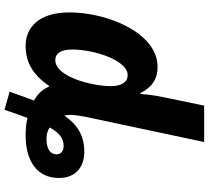

<svg xmlns="http://www.w3.org/2000/svg" viewBox="-56 -744 901 828"><g transform="rotate(90 394.0 -329.5)"><path d="M375 79 453 101C466 64 477 31 488 2C512 8 538 10 563 10C677 10 747 -42 747 -133C748 -194 711 -243 634 -243C563 -243 516 -212 478 -157C476 -165 475 -175 475 -185C475 -201 479 -224 483 -247L592 -760H435L399 -586C391 -550 386 -509 385 -485H381C358 -530 326 -559 268 -559C120 -559 33 -341 33 -179C33 -47 98 10 177 10C251 10 304 -24 350 -91H353C365 -62 386 -41 413 -26C401 5 389 40 375 79ZM239 -118C209 -118 193 -143 193 -191C193 -286 240 -430 303 -430C334 -430 351 -403 351 -358C351 -277 311 -118 239 -118ZM579 -80C560 -80 543 -84 529 -94C553 -136 577 -154 609 -154C630 -154 645 -143 645 -123C645 -95 620 -80 579 -80Z"/></g></svg>

Font: Noto Sans SemiCondensed ExtraBold
Style: Italic
Weight: 800
Width: 4
Italic angle: -12°
Designer: Monotype Design Team
Foundry: Monotype Imaging Inc.
Version: Version 2.013